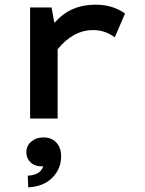

<svg xmlns="http://www.w3.org/2000/svg" viewBox="-20 -508 620 823"><path d="M109 0V-476H201L213 -410Q250 -451 293 -469.5Q336 -488 390 -488Q463 -488 516 -450L472 -348Q450 -364 427.5 -371.5Q405 -379 379 -379Q294 -379 227 -297V0ZM101 295 99 245Q155 242 165 204Q162 205 157 205Q129 205 111 188Q93 171 93 145Q93 117 114 99Q135 81 166 81Q201 81 221.5 103Q242 125 242 162Q242 216 204 254Q166 292 101 295Z"/></svg>

Font: Sometype Mono
Style: Bold
Weight: 700
Monospace: yes
Designer: Ryoichi Tsunekawa
Foundry: Dharma Type
Version: Version 1.000; ttfautohint (v1.8.3)